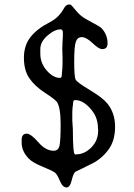

<svg xmlns="http://www.w3.org/2000/svg" viewBox="-20 -741 581 835"><path d="M253.4 -599.1Q253.4 -613.3 243.7 -613.3Q217.3 -613.3 186.3 -586.2Q155.3 -559.1 155.3 -527.8V-507.8Q155.3 -466.3 183.3 -434.3Q211.4 -402.3 240.2 -402.3H242.2Q249 -402.3 249 -419.4L251 -442.4L251.5 -447.8Q251.5 -453.1 251.5 -458.5L252 -461.4V-498L251.5 -501V-511.7L251 -520V-534.2L251.5 -542.5Q251.5 -546.9 251.5 -551.3L253.4 -584ZM306.6 -69.3H309.1L311.5 -69.8Q347.2 -69.8 377 -99.6Q406.7 -129.4 406.7 -171.9V-178.2L406.2 -181.2Q406.2 -226.6 380.9 -259.3Q344.7 -305.7 307.6 -305.7H305.2Q297.4 -305.7 297.4 -286.6Q295.4 -275.9 295.4 -272L294.4 -252.9V-214.4L294.9 -211.4L296.9 -177.2Q296.9 -69.3 306.6 -69.3ZM447.8 -552.2Q447.8 -527.3 424.3 -527.3Q410.2 -527.3 382.6 -553.5Q355 -579.6 335.9 -579.6Q316.9 -579.6 309.8 -559.6Q302.7 -539.6 302.7 -472.9Q302.7 -406.2 309.3 -394.3Q315.9 -382.3 370.8 -349.4Q425.8 -316.4 446.3 -291.5Q480.5 -250 480.5 -189.2Q480.5 -128.4 450.9 -89.1Q421.4 -49.8 379.9 -29.3Q307.1 6.3 306.6 6.8Q298.3 15.6 291.3 44.9Q284.2 74.2 269.5 74.2Q252.4 74.2 240.7 46.1Q229 18.1 219.7 10.3Q210.4 2.4 166.3 -15.6Q122.1 -33.7 105.5 -50.8Q74.2 -83 74.2 -120.1V-132.3Q74.2 -159.7 96.2 -159.7Q114.3 -159.7 146.5 -122.6Q178.7 -85.4 212.9 -85.4Q233.4 -85.4 238.5 -106.7Q243.7 -127.9 243.7 -200.2Q243.7 -272.5 228 -296.9Q221.2 -307.6 176.3 -336.9Q131.3 -366.2 107.7 -400.6Q84 -435.1 84 -489.5Q84 -543.9 113.3 -580.6Q142.6 -617.2 197.8 -645Q235.8 -664.6 257.3 -703.6Q267.1 -721.2 278.3 -721.2H285.6Q289.6 -721.2 309.3 -696.3Q329.1 -671.4 355.5 -657.2Q414.6 -625.5 420.4 -619.6Q447.8 -591.3 447.8 -552.2Z"/></svg>

Font: Averia Libre Light
Style: Regular
Weight: 300
Version: Version 1.002